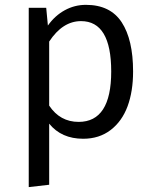

<svg xmlns="http://www.w3.org/2000/svg" viewBox="-20 -558 631 789"><path d="M333 -538.1Q433.1 -538.1 480 -466.6Q526.9 -395 526.9 -264.2Q526.9 -182.6 504.2 -121.1Q481.4 -59.6 434.6 -23.7Q387.7 12.2 321.8 12.2Q232.4 12.2 182.1 -49.8V201.2L98.1 210.9V-525.9H169.9L176.8 -453.1Q205.6 -493.7 246.1 -515.9Q286.6 -538.1 333 -538.1ZM303.2 -57.1Q437 -57.1 437 -264.2Q437 -471.2 313 -471.2Q237.3 -471.2 182.1 -387.2V-124Q226.6 -57.1 303.2 -57.1Z"/></svg>

Font: Fira Sans Book
Style: Regular
Weight: 350
Designer: Carrois Corporate & Edenspiekermann AG
Foundry: Carrois Corporate GbR & Edenspiekermann AG
Version: Version 4.203;PS 004.203;hotconv 1.0.88;makeotf.lib2.5.64775